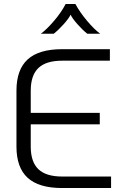

<svg xmlns="http://www.w3.org/2000/svg" viewBox="-20 -948 625 968"><path d="M63 -209V-491Q63 -597 119.5 -648.5Q176 -700 293 -700H534V-642H293Q212 -642 173.5 -605Q135 -568 135 -491V-379H483V-321H135V-209Q135 -132 173.5 -95Q212 -58 293 -58H540V0H293Q176 0 119.5 -51.5Q63 -103 63 -209ZM311 -928H360Q382 -887 418.5 -843.5Q455 -800 485 -778H420Q396 -797 370 -826.5Q344 -856 336 -874Q327 -855 301 -826Q275 -797 251 -778H186Q216 -800 253 -843.5Q290 -887 311 -928Z"/></svg>

Font: KoHo
Style: Regular
Weight: 400
Version: Version 1.000; ttfautohint (v1.6)